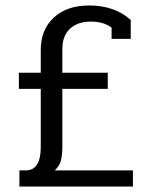

<svg xmlns="http://www.w3.org/2000/svg" viewBox="-20 -682 535 702"><path d="M51 -59H74Q129 -59 129 -144V-357H49V-416H129V-499Q129 -574 177 -618Q225 -662 306 -662Q399 -662 458 -609V-540H388V-581Q359 -603 312 -603Q264 -603 236 -577Q208 -551 208 -503V-416H374V-357H208V-146Q208 -115 202.5 -94.5Q197 -74 180 -59H466V0H51Z"/></svg>

Font: Pridi Light
Style: Regular
Weight: 300
Designer: Katatrad Team
Foundry: CadsonDemak
Version: Version 1.003